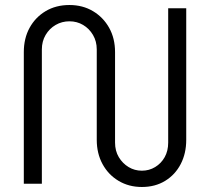

<svg xmlns="http://www.w3.org/2000/svg" viewBox="-20 -733 838 766"><path d="M546 13Q494 13 453 -11.5Q412 -36 389 -78.5Q366 -121 366 -175V-536Q366 -568 351 -593.5Q336 -619 311.5 -633.5Q287 -648 257 -648Q227 -648 202 -633.5Q177 -619 162 -593.5Q147 -568 147 -536V0H75V-525Q75 -580 98 -622Q121 -664 162 -688.5Q203 -713 257 -713Q310 -713 351 -688.5Q392 -664 415.5 -622Q439 -580 439 -525V-164Q439 -131 454 -106Q469 -81 493 -66.5Q517 -52 546 -52Q575 -52 599 -66.5Q623 -81 637 -106Q651 -131 651 -164V-700H723V-175Q723 -121 701 -78.5Q679 -36 639 -11.5Q599 13 546 13Z"/></svg>

Font: MuseoModerno SemiBold Light
Style: Regular
Weight: 300
Version: Version 1.001